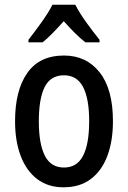

<svg xmlns="http://www.w3.org/2000/svg" viewBox="-20 -786 543 816"><path d="M460 -271Q460 -187 436.5 -124Q413 -61 366.5 -25.5Q320 10 250 10Q184 10 138 -25Q92 -60 68 -123Q44 -186 44 -271Q44 -402 96 -476Q148 -550 252 -550Q347 -550 403.5 -478.5Q460 -407 460 -271ZM145 -270Q145 -175 170.5 -124.5Q196 -74 252 -74Q307 -74 333 -124Q359 -174 359 -271Q359 -367 333 -416.5Q307 -466 252 -466Q195 -466 170 -416.5Q145 -367 145 -270ZM300 -766Q317 -732 347 -690.5Q377 -649 403 -617V-606H343Q321 -623 298 -646Q275 -669 251 -696Q227 -669 204 -645.5Q181 -622 161 -606H101V-617Q127 -650 157 -692Q187 -734 203 -766Z"/></svg>

Font: Noto Sans Arabic UI Cn Md
Style: Regular
Weight: 500
Width: 3
Designer: Monotype Design Team, Nadine Chahine and Nizar Qandah
Foundry: Monotype Imaging Inc.
Version: Version 2.010; ttfautohint (v1.8.4.7-5d5b)